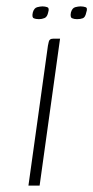

<svg xmlns="http://www.w3.org/2000/svg" viewBox="-20 -581 292 601"><path d="M221 -521Q212 -521 205.5 -524Q199 -527 202 -542Q206 -556 215.5 -558.5Q225 -561 232 -561Q241 -561 248 -558.5Q255 -556 250 -542Q247 -527 239.5 -524Q232 -521 221 -521ZM102 -521Q92 -521 85.5 -524Q79 -527 83 -543Q87 -556 96.5 -558.5Q106 -561 113 -561Q121 -561 128 -558.5Q135 -556 131 -543Q128 -528 119.5 -524.5Q111 -521 102 -521ZM69 0Q84 -109 99.5 -218.5Q115 -328 130 -438Q132 -445 132.5 -449.5Q133 -454 136.5 -457Q140 -460 147 -460H168L104 0Z"/></svg>

Font: Genos Thin ExtraLight
Style: Italic
Weight: 250
Italic angle: -8°
Version: Version 1.010